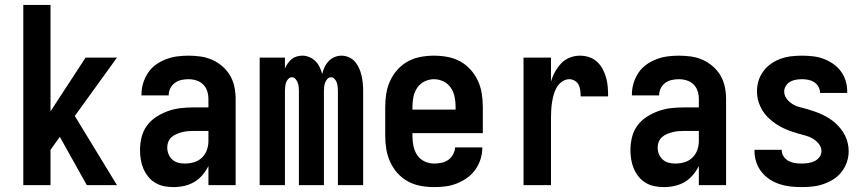

<svg xmlns="http://www.w3.org/2000/svg" viewBox="-20 -755 3540 783"><path d="M334 0 224 -197 186 -144V0H75V-735H186V-301L329 -520H457L285 -282L457 0Z M688 8Q669 8 650 4.5Q631 1 614 -9Q597 -19 584.5 -34.5Q572 -50 564.5 -68Q557 -86 554 -105Q551 -124 551 -143Q551 -170 557.5 -196Q564 -222 579.5 -243Q595 -264 617.5 -278.5Q640 -293 665 -302Q690 -311 716.5 -314Q743 -317 769 -317H830V-351Q830 -368 825 -383.5Q820 -399 808.5 -410.5Q797 -422 781 -427Q765 -432 749 -432Q734 -432 720 -429Q706 -426 694 -417.5Q682 -409 675 -395.5Q668 -382 668 -368V-366H557V-371Q557 -394 564 -416.5Q571 -439 584 -458.5Q597 -478 616 -491.5Q635 -505 657 -513.5Q679 -522 702.5 -525Q726 -528 749 -528Q774 -528 798.5 -524.5Q823 -521 845.5 -511Q868 -501 887 -484.5Q906 -468 918.5 -446.5Q931 -425 936 -400.5Q941 -376 941 -351V0H830V-78Q820 -58 805.5 -41Q791 -24 772.5 -13Q754 -2 732 3Q710 8 688 8ZM734 -88Q753 -88 771.5 -93.5Q790 -99 803.5 -112Q817 -125 823.5 -143Q830 -161 830 -180V-221H769Q757 -221 745.5 -220Q734 -219 722.5 -216Q711 -213 700 -208.5Q689 -204 680 -196Q671 -188 666.5 -177Q662 -166 662 -154Q662 -140 667 -127Q672 -114 682.5 -104.5Q693 -95 706.5 -91.5Q720 -88 734 -88Z M1039 0V-520H1142V-476Q1147 -487 1153.5 -496.5Q1160 -506 1169 -513.5Q1178 -521 1189.5 -524.5Q1201 -528 1213 -528Q1228 -528 1242 -522Q1256 -516 1266.5 -505.5Q1277 -495 1283.5 -481.5Q1290 -468 1294 -453Q1297 -467 1303.5 -481Q1310 -495 1320 -505.5Q1330 -516 1344 -522Q1358 -528 1373 -528Q1388 -528 1403 -521.5Q1418 -515 1428 -503Q1438 -491 1444.5 -476.5Q1451 -462 1454.5 -446.5Q1458 -431 1459.5 -415.5Q1461 -400 1461 -384V0H1358V-384Q1358 -393 1357 -401.5Q1356 -410 1353.5 -418Q1351 -426 1344.5 -433Q1338 -440 1330 -440Q1321 -440 1315 -433Q1309 -426 1306 -418Q1303 -410 1302 -401.5Q1301 -393 1301 -384V0H1199V-384Q1199 -393 1198 -401.5Q1197 -410 1194 -418Q1191 -426 1185 -433Q1179 -440 1170 -440Q1162 -440 1155.5 -433Q1149 -426 1146.5 -418Q1144 -410 1143 -401.5Q1142 -393 1142 -384V0Z M1750 8Q1722 8 1695 3Q1668 -2 1644 -15Q1620 -28 1601.5 -48.5Q1583 -69 1571.5 -94Q1560 -119 1555.5 -146Q1551 -173 1551 -200V-320Q1551 -347 1555.5 -374.5Q1560 -402 1571.5 -426.5Q1583 -451 1601.5 -471.5Q1620 -492 1644 -505Q1668 -518 1695.5 -523Q1723 -528 1750 -528Q1777 -528 1804.5 -523Q1832 -518 1856 -505Q1880 -492 1898.5 -471.5Q1917 -451 1928.5 -426.5Q1940 -402 1944.5 -374.5Q1949 -347 1949 -320V-212H1662V-200Q1662 -180 1666 -160Q1670 -140 1681 -123Q1692 -106 1711 -97Q1730 -88 1750 -88Q1765 -88 1780 -91Q1795 -94 1807.5 -102.5Q1820 -111 1827.5 -125Q1835 -139 1836 -154H1947Q1947 -130 1940 -107Q1933 -84 1919 -64Q1905 -44 1885.5 -30Q1866 -16 1843.5 -7Q1821 2 1797.5 5Q1774 8 1750 8ZM1662 -308H1838V-320Q1838 -340 1834 -360Q1830 -380 1818.5 -397Q1807 -414 1788.5 -423Q1770 -432 1750 -432Q1730 -432 1711.5 -423Q1693 -414 1681.5 -397Q1670 -380 1666 -360Q1662 -340 1662 -320Z M2115 0V-520H2227V-422Q2233 -443 2243.5 -462Q2254 -481 2268.5 -496.5Q2283 -512 2303.5 -520Q2324 -528 2345 -528Q2364 -528 2382.5 -522Q2401 -516 2415 -503Q2429 -490 2438 -473Q2447 -456 2452 -437.5Q2457 -419 2458.5 -400Q2460 -381 2460 -362H2348Q2348 -374 2346.5 -386Q2345 -398 2340 -408.5Q2335 -419 2324.5 -425.5Q2314 -432 2302 -432Q2286 -432 2272.5 -422.5Q2259 -413 2251 -399.5Q2243 -386 2238.5 -370.5Q2234 -355 2231.5 -339Q2229 -323 2228 -307.5Q2227 -292 2227 -276V0Z M2688 8Q2669 8 2650 4.5Q2631 1 2614 -9Q2597 -19 2584.5 -34.5Q2572 -50 2564.5 -68Q2557 -86 2554 -105Q2551 -124 2551 -143Q2551 -170 2557.5 -196Q2564 -222 2579.5 -243Q2595 -264 2617.5 -278.5Q2640 -293 2665 -302Q2690 -311 2716.5 -314Q2743 -317 2769 -317H2830V-351Q2830 -368 2825 -383.5Q2820 -399 2808.5 -410.5Q2797 -422 2781 -427Q2765 -432 2749 -432Q2734 -432 2720 -429Q2706 -426 2694 -417.5Q2682 -409 2675 -395.5Q2668 -382 2668 -368V-366H2557V-371Q2557 -394 2564 -416.5Q2571 -439 2584 -458.5Q2597 -478 2616 -491.5Q2635 -505 2657 -513.5Q2679 -522 2702.5 -525Q2726 -528 2749 -528Q2774 -528 2798.5 -524.5Q2823 -521 2845.5 -511Q2868 -501 2887 -484.5Q2906 -468 2918.5 -446.5Q2931 -425 2936 -400.5Q2941 -376 2941 -351V0H2830V-78Q2820 -58 2805.5 -41Q2791 -24 2772.5 -13Q2754 -2 2732 3Q2710 8 2688 8ZM2734 -88Q2753 -88 2771.5 -93.5Q2790 -99 2803.5 -112Q2817 -125 2823.5 -143Q2830 -161 2830 -180V-221H2769Q2757 -221 2745.5 -220Q2734 -219 2722.5 -216Q2711 -213 2700 -208.5Q2689 -204 2680 -196Q2671 -188 2666.5 -177Q2662 -166 2662 -154Q2662 -140 2667 -127Q2672 -114 2682.5 -104.5Q2693 -95 2706.5 -91.5Q2720 -88 2734 -88Z M3249 8Q3226 8 3203.5 5.5Q3181 3 3159.5 -4Q3138 -11 3119 -23.5Q3100 -36 3086 -53.5Q3072 -71 3064.5 -93Q3057 -115 3057 -137V-144H3168V-142Q3168 -128 3176 -116.5Q3184 -105 3196 -98.5Q3208 -92 3221.5 -90Q3235 -88 3249 -88Q3262 -88 3275.5 -90Q3289 -92 3301 -97.5Q3313 -103 3321.5 -114Q3330 -125 3330 -138Q3330 -155 3319.5 -168Q3309 -181 3295 -189.5Q3281 -198 3265.5 -202Q3250 -206 3234.5 -210.5Q3219 -215 3203.5 -220.5Q3188 -226 3173.5 -233Q3159 -240 3145.5 -249Q3132 -258 3120 -268.5Q3108 -279 3098 -292Q3088 -305 3081 -320Q3074 -335 3070.5 -350.5Q3067 -366 3067 -382Q3067 -405 3073.5 -426Q3080 -447 3093.5 -465Q3107 -483 3125 -495.5Q3143 -508 3164 -515.5Q3185 -523 3207 -525.5Q3229 -528 3251 -528Q3273 -528 3295 -525.5Q3317 -523 3337.5 -515.5Q3358 -508 3376.5 -495.5Q3395 -483 3408.5 -465Q3422 -447 3428.5 -426Q3435 -405 3435 -383V-376H3324V-378Q3324 -391 3317 -402.5Q3310 -414 3299.5 -420.5Q3289 -427 3276.5 -429.5Q3264 -432 3251 -432Q3239 -432 3226.5 -430Q3214 -428 3203 -422Q3192 -416 3185 -405Q3178 -394 3178 -382Q3178 -366 3188 -352.5Q3198 -339 3212 -330.5Q3226 -322 3242 -318Q3258 -314 3273.5 -309.5Q3289 -305 3304.5 -299.5Q3320 -294 3334.5 -287Q3349 -280 3362.5 -271.5Q3376 -263 3388 -252Q3400 -241 3410 -228Q3420 -215 3427 -200.5Q3434 -186 3437.5 -170Q3441 -154 3441 -138Q3441 -115 3433.5 -93.5Q3426 -72 3412 -54Q3398 -36 3379 -24Q3360 -12 3338.5 -4.5Q3317 3 3294.5 5.5Q3272 8 3249 8Z"/></svg>

Font: Iosevka Term
Style: Bold
Weight: 700
Monospace: yes
Designer: Belleve Invis
Foundry: Belleve Invis
Version: Version 30.0.1